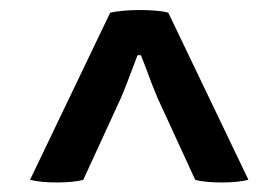

<svg xmlns="http://www.w3.org/2000/svg" viewBox="-20 -674 570 393"><path d="M488.5 -306Q467.5 -300.5 433 -300.5Q418.5 -300.5 404.2 -301.8Q390 -303 379.5 -306L302.5 -473.5Q297.5 -485 291.2 -501.2Q285 -517.5 279 -533.8Q273 -550 268.5 -561H261.5Q257.5 -550 251.2 -533.8Q245 -517.5 238.8 -501.2Q232.5 -485 227.5 -473.5L150.5 -306Q140 -303 125.8 -301.8Q111.5 -300.5 97 -300.5Q62.5 -300.5 41.5 -306L205.5 -648Q215.5 -650.5 231.8 -652Q248 -653.5 266 -653.5Q283 -653.5 298.8 -652.2Q314.5 -651 324.5 -648Z"/></svg>

Font: Signika Negative Medium
Style: Regular
Weight: 500
Designer: Anna Giedry
Foundry: Anna Giedry
Version: Version 2.001